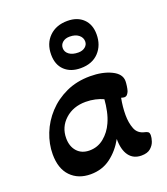

<svg xmlns="http://www.w3.org/2000/svg" viewBox="-129 -773 763 877"><g transform="rotate(-20 252.0 -334.5)"><path d="M285 -458Q236 -458 207 -485.5Q178 -513 178 -562Q178 -616 211.5 -649Q245 -682 300 -682Q348 -682 376.5 -654.5Q405 -627 405 -579Q405 -526 373 -492Q341 -458 285 -458ZM299 -529Q319 -529 332 -539.5Q345 -550 345 -566Q345 -585 329 -598Q313 -611 285 -611Q264 -611 251 -600Q238 -589 238 -572Q238 -553 254.5 -541Q271 -529 299 -529ZM162 13Q102 13 65.5 -24.5Q29 -62 29 -132Q29 -182 48.5 -231.5Q68 -281 105 -321Q142 -361 194 -385Q246 -409 311 -409Q371 -409 413.5 -388.5Q456 -368 456 -333Q456 -324 454 -309.5Q452 -295 449 -286Q446 -278 440.5 -271.5Q435 -265 426 -265Q422 -265 411 -268Q407 -247 405 -227Q403 -207 403 -187Q403 -149 414.5 -119.5Q426 -90 460 -83Q469 -81 474.5 -77Q480 -73 480 -60Q480 -49 474.5 -32Q469 -15 453.5 -1.5Q438 12 409 12Q370 12 349 -16.5Q328 -45 328 -98Q301 -49 259.5 -18Q218 13 162 13ZM194 -91Q234 -91 264.5 -116Q295 -141 312 -179Q323 -203 329 -231.5Q335 -260 337 -288Q320 -296 298 -301Q276 -306 252 -306Q191 -306 151.5 -270Q112 -234 112 -180Q112 -140 134 -115.5Q156 -91 194 -91Z"/></g></svg>

Font: Akaya Telivigala
Style: Regular
Weight: 400
Designer: Vaishnavi Murthy Yerkadithaya, Juan Luis Blanco Aristondo
Version: Version 1.002; ttfautohint (v1.8.3)